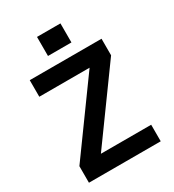

<svg xmlns="http://www.w3.org/2000/svg" viewBox="-212 -1018 1026 1135"><g transform="rotate(-30 301.0 -450.0)"><path d="M56 -113 426 -624V-587H56V-700H546V-587L176 -76V-113H546V0H56ZM221 -900H381V-770H221Z"/></g></svg>

Font: Uncut Sans Variable
Style: Regular
Weight: 400
Designer: Kasper Nordkvist
Foundry: UNCUT.wtf
Version: Version 1.303;Glyphs 3.1.2 (3151)